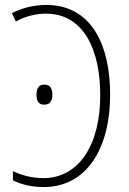

<svg xmlns="http://www.w3.org/2000/svg" viewBox="-20 -744 520 774"><path d="M157 10C324 10 424 -138 424 -363C424 -562 349 -724 167 -724C116 -724 69 -712 28 -691L44 -657C82 -679 127 -689 165 -689C321 -689 384 -537 384 -362C385 -162 299 -26 155 -26C103 -26 62 -40 32 -54V-17C64 -1 106 10 157 10ZM127 -362C127 -338 135 -322 158 -322C180 -322 191 -336 191 -362C191 -389 181 -403 158 -403C135 -403 127 -386 127 -362Z"/></svg>

Font: Noto Sans Condensed ExtraLight
Style: Regular
Weight: 200
Width: 3
Designer: Monotype Design Team
Foundry: Monotype Imaging Inc.
Version: Version 2.013